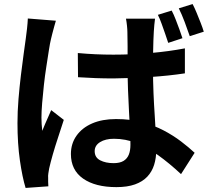

<svg xmlns="http://www.w3.org/2000/svg" viewBox="-20 -863 1040 945"><path d="M363 -602Q406 -598 449.5 -596Q493 -594 538 -594Q630 -594 721 -602Q812 -610 890 -625V-502Q811 -490 720 -484Q629 -478 538 -477Q494 -477 451 -478.5Q408 -480 364 -483ZM743 -771Q741 -757 739.5 -740Q738 -723 737 -707Q736 -691 735 -663.5Q734 -636 733.5 -602.5Q733 -569 733 -533Q733 -464 735.5 -405Q738 -346 741.5 -295.5Q745 -245 747 -202.5Q749 -160 749 -124Q749 -85 738.5 -51.5Q728 -18 705 6.5Q682 31 644.5 44.5Q607 58 553 58Q449 58 389 16Q329 -26 329 -105Q329 -156 356.5 -195Q384 -234 433.5 -255.5Q483 -277 551 -277Q622 -277 680 -261.5Q738 -246 785.5 -221Q833 -196 871 -167Q909 -138 938 -111L871 -6Q813 -60 758.5 -99Q704 -138 651 -159Q598 -180 541 -180Q499 -180 472.5 -163.5Q446 -147 446 -119Q446 -88 473 -74Q500 -60 539 -60Q570 -60 588 -71Q606 -82 614 -102Q622 -122 622 -151Q622 -177 620 -219.5Q618 -262 615 -313.5Q612 -365 610 -421.5Q608 -478 608 -532Q608 -589 608 -636Q608 -683 607 -705Q607 -717 605 -736.5Q603 -756 600 -771ZM255 -761Q252 -751 247 -733Q242 -715 237.5 -697.5Q233 -680 231 -671Q226 -651 220.5 -615Q215 -579 208 -534.5Q201 -490 196 -444Q191 -398 187.5 -356Q184 -314 184 -284Q184 -270 185 -252Q186 -234 188 -219Q195 -237 202.5 -254Q210 -271 217.5 -288Q225 -305 232 -321L294 -273Q281 -232 266 -187Q251 -142 239.5 -101.5Q228 -61 222 -34Q220 -24 218 -10Q216 4 217 12Q217 20 217 31.5Q217 43 218 54L106 62Q90 10 78 -73Q66 -156 66 -257Q66 -314 71 -375Q76 -436 83 -493.5Q90 -551 96.5 -598Q103 -645 107 -674Q110 -695 113 -722Q116 -749 117 -772ZM825 -811Q835 -792 844.5 -767.5Q854 -743 863 -718.5Q872 -694 878 -675L808 -652Q801 -674 792.5 -698Q784 -722 775.5 -746Q767 -770 757 -790ZM928 -843Q938 -824 948 -799.5Q958 -775 967.5 -751Q977 -727 983 -707L914 -685Q903 -717 889 -754.5Q875 -792 860 -822Z"/></svg>

Font: Noto Sans KR
Style: Bold
Weight: 700
Designer: Ryoko NISHIZUKA  (kana, bopomofo & ideographs); Paul D. Hunt (Latin, Greek & Cyrillic); Sandoll Communications , Soo-you
Foundry: Adobe
Version: Version 2.004-H2;hotconv 1.0.118;makeotfexe 2.5.65603